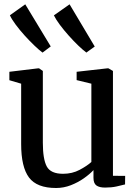

<svg xmlns="http://www.w3.org/2000/svg" viewBox="-20 -882 651 912"><path d="M479 9Q452 9 438 -1Q424 -11 424 -37.5V-74Q406 -54.5 378.2 -35Q350.5 -15.5 316.5 -2.2Q282.5 11 246.5 11Q155 11 117.8 -38.8Q80.5 -88.5 80.5 -198V-484.5L24.5 -501V-541L161.5 -557.5H165.5L183.5 -545V-204Q183.5 -126 202.2 -91.2Q221 -56.5 279.5 -56.5Q323 -56.5 358.2 -75.2Q393.5 -94 414 -112.5V-484.5L344 -501.5V-541L490.5 -557.5H495L516.5 -545V-47L574.5 -46.5L574 -6Q557 -1.5 533.2 3.8Q509.5 9 479 9ZM390 -632.5Q374.5 -644 352.2 -665.2Q330 -686.5 306.8 -712.5Q283.5 -738.5 264.5 -764Q245.5 -789.5 236 -809L310.5 -861.5L430 -661L390.5 -632.5ZM181.5 -632.5Q166 -644 143.5 -665.5Q121 -687 97.2 -713.2Q73.5 -739.5 54.5 -765Q35.5 -790.5 27 -809.5L100 -861.5L221 -661.5L182.5 -632.5Z"/></svg>

Font: Merriweather Text
Style: Regular
Weight: 400
Designer: Eben Sorkin
Foundry: Eben Sorkin
Version: Version 2.100; ttfautohint (v1.7.19-72a1) -l 8 -r 50 -G 200 